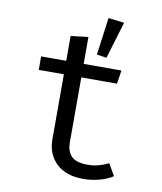

<svg xmlns="http://www.w3.org/2000/svg" viewBox="-86 -830 771 911"><g transform="rotate(10 300.0 -375.0)"><path d="M518.5 -26.5Q491.5 -8.5 453 1.5Q414.5 11.5 377.5 11.5Q292.5 11.5 246.5 -33Q200.5 -77.5 200.5 -147.5V-461.5H79.5V-526.5H200.5V-646L284.5 -656V-526.5H466.5L456.5 -461.5H284.5V-148.5Q284.5 -104.5 307.8 -81.5Q331 -58.5 385 -58.5Q414.5 -58.5 439.5 -65.5Q464.5 -72.5 486 -83.5ZM363 -761 439.5 -752 386 -574 338.5 -581Z"/></g></svg>

Font: Fast_Mono
Style: Regular
Weight: 400
Monospace: yes
Designer: Carrois Corporate, Edenspiekermann AG, Nikita Prokopov
Foundry: Carrois Corporate, Edenspiekermann AG, Nikita Prokopov
Version: Version 5.002